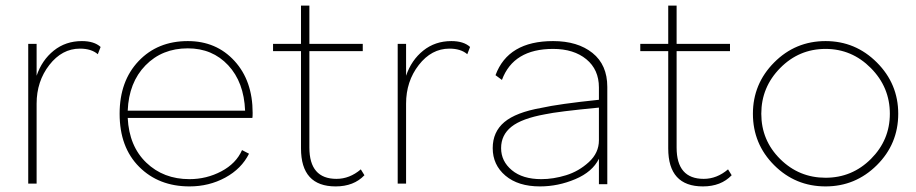

<svg xmlns="http://www.w3.org/2000/svg" viewBox="-20 -657 3279 687"><path d="M273 -510Q317 -510 340 -489L330 -463Q307 -483 266 -483Q202 -483 156.5 -424.5Q111 -366 111 -286V0H81V-500H111V-386Q130 -442 172.5 -476Q215 -510 273 -510Z M658 10Q548 10 478 -60Q408 -130 408 -250Q408 -367 476 -438.5Q544 -510 652 -510Q754 -510 819 -439Q884 -368 884 -253Q884 -239 883 -235H437Q442 -134 503.5 -75Q565 -16 658 -16Q719 -16 772 -44Q825 -72 846 -120L871 -107Q844 -53 786 -21.5Q728 10 658 10ZM437 -261H857Q853 -363 796.5 -423.5Q740 -484 652 -484Q560 -484 500.5 -423Q441 -362 437 -261Z M1087 -129Q1087 -17 1184 -17Q1231 -17 1271 -51L1284 -30Q1246 10 1181 10Q1057 10 1057 -126V-474H957V-500H1057V-637H1087V-500H1278V-474H1087Z M1595 -510Q1639 -510 1662 -489L1652 -463Q1629 -483 1588 -483Q1524 -483 1478.5 -424.5Q1433 -366 1433 -286V0H1403V-500H1433V-386Q1452 -442 1494.5 -476Q1537 -510 1595 -510Z M1959 -510Q2047 -510 2100 -467.5Q2153 -425 2153 -346V-80V2H2123V-86V-89Q2100 -42 2038.5 -16Q1977 10 1912 10Q1834 10 1788.5 -28.5Q1743 -67 1743 -127Q1743 -185 1784.5 -220Q1826 -255 1917 -271Q1979 -285 2123 -300V-344Q2123 -408 2078 -445Q2033 -482 1959 -482Q1817 -482 1776 -371L1753 -388Q1798 -510 1959 -510ZM1917 -16Q1960 -16 2005.5 -30Q2051 -44 2087 -77Q2123 -110 2123 -155V-272Q1976 -258 1930 -248Q1847 -233 1810 -203.5Q1773 -174 1773 -127Q1773 -80 1811.5 -48Q1850 -16 1917 -16Z M2401 -129Q2401 -17 2498 -17Q2545 -17 2585 -51L2598 -30Q2560 10 2495 10Q2371 10 2371 -126V-474H2271V-500H2371V-637H2401V-500H2592V-474H2401Z M2674 -250Q2674 -357 2750 -433.5Q2826 -510 2934 -510Q3041 -510 3117.5 -433.5Q3194 -357 3194 -250Q3194 -142 3117.5 -66Q3041 10 2934 10Q2826 10 2750 -66Q2674 -142 2674 -250ZM3164 -250Q3164 -345 3096 -413.5Q3028 -482 2934 -482Q2839 -482 2771.5 -413.5Q2704 -345 2704 -250Q2704 -155 2771.5 -88Q2839 -21 2934 -21Q3029 -21 3096.5 -88.5Q3164 -156 3164 -250Z"/></svg>

Font: Human Sans ExtraLight
Style: Regular
Weight: 200
Designer: Tim Radville
Foundry: Continuum
Version: Version 1.000;FEAKit 1.0